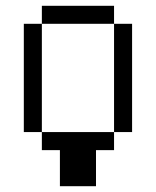

<svg xmlns="http://www.w3.org/2000/svg" viewBox="-20 -520 540 665"><path d="M187.5 0Q187.5 0 187.5 125H312.5Q312.5 125 312.5 0H375V-62.5H125V0ZM125 -62.5Q125 -62.5 125 -437.5H62.5Q62.5 -437.5 62.5 -62.5ZM375 -62.5H437.5Q437.5 -62.5 437.5 -437.5H375Q375 -437.5 375 -62.5ZM125 -437.5H375V-500H125Z"/></svg>

Font: Unifont
Style: Regular
Weight: 500
Version: Version 15.1.04